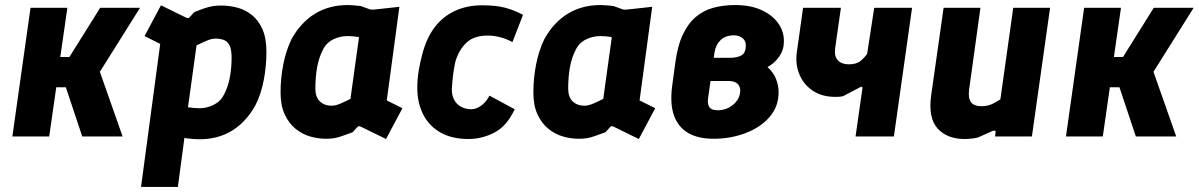

<svg xmlns="http://www.w3.org/2000/svg" viewBox="-20 -541 4751 761"><path d="M29 0 101 -510H247L219 -315H255L377 -510H535L363 -236L364 -290L466 0H306L241 -195H203L175 0Z M539 200 615 -367 553 -398 618 -520 718 -471Q728 -467 732 -473L750 -493Q775 -503 791.5 -508.5Q808 -514 822.5 -516.5Q837 -519 857 -519Q890 -519 921.5 -510.5Q953 -502 979 -481Q1005 -460 1020.5 -424.5Q1036 -389 1036 -335Q1036 -280 1025.5 -224Q1015 -168 992 -123Q955 -57 899.5 -23Q844 11 770 11Q759 11 747 10Q735 9 718 7L711 5L685 200ZM770 -112Q801 -112 828 -126Q855 -140 869 -168Q885 -200 891.5 -237Q898 -274 898 -312Q898 -343 890.5 -359.5Q883 -376 868.5 -382Q854 -388 834 -388Q821 -388 805 -382Q789 -376 759 -361L725 -116Q749 -112 770 -112Z M1271 9Q1241 9 1209.5 0Q1178 -9 1151.5 -30.5Q1125 -52 1108.5 -87.5Q1092 -123 1092 -175Q1092 -231 1103 -286.5Q1114 -342 1136 -387Q1173 -453 1229 -487Q1285 -521 1358 -521Q1369 -521 1381 -520Q1393 -519 1410 -517L1446 -504Q1452 -502 1462 -503L1563 -514L1513 -143L1575 -112L1510 10L1410 -39Q1400 -43 1396 -37L1378 -17Q1353 -8 1336.5 -2Q1320 4 1305.5 6.5Q1291 9 1271 9ZM1294 -122Q1303 -122 1312.5 -124.5Q1322 -127 1335.5 -133Q1349 -139 1369 -149L1403 -394Q1379 -398 1358 -398Q1327 -398 1300 -384.5Q1273 -371 1259 -342Q1243 -310 1236.5 -272Q1230 -234 1230 -190Q1230 -156 1248 -139Q1266 -122 1294 -122Z M1837 10Q1772 10 1726.5 -15.5Q1681 -41 1657.5 -87Q1634 -133 1634 -192Q1634 -227 1639.5 -260.5Q1645 -294 1654 -327Q1671 -392 1704 -434.5Q1737 -477 1784.5 -498.5Q1832 -520 1891 -520Q1947 -520 1983.5 -510Q2020 -500 2053 -482L2011 -374Q1992 -385 1966 -392.5Q1940 -400 1912 -400Q1859 -400 1829 -372Q1799 -344 1785 -297Q1780 -275 1776.5 -249Q1773 -223 1771 -191Q1770 -164 1780 -145.5Q1790 -127 1808 -117.5Q1826 -108 1848 -108Q1860 -108 1873 -114Q1886 -120 1898.5 -132Q1911 -144 1920 -162L2020 -108Q1989 -41 1939.5 -15.5Q1890 10 1837 10Z M2273 9Q2243 9 2211.5 0Q2180 -9 2153.5 -30.5Q2127 -52 2110.5 -87.5Q2094 -123 2094 -175Q2094 -231 2105 -286.5Q2116 -342 2138 -387Q2175 -453 2231 -487Q2287 -521 2360 -521Q2371 -521 2383 -520Q2395 -519 2412 -517L2448 -504Q2454 -502 2464 -503L2565 -514L2515 -143L2577 -112L2512 10L2412 -39Q2402 -43 2398 -37L2380 -17Q2355 -8 2338.5 -2Q2322 4 2307.5 6.5Q2293 9 2273 9ZM2296 -122Q2305 -122 2314.5 -124.5Q2324 -127 2337.5 -133Q2351 -139 2371 -149L2405 -394Q2381 -398 2360 -398Q2329 -398 2302 -384.5Q2275 -371 2261 -342Q2245 -310 2238.5 -272Q2232 -234 2232 -190Q2232 -156 2250 -139Q2268 -122 2296 -122Z M2808 9Q2747 9 2707.5 -14Q2668 -37 2651.5 -83Q2635 -129 2644 -199L2656 -288Q2665 -358 2686 -403Q2707 -448 2738 -474Q2769 -500 2808.5 -510.5Q2848 -521 2894 -521Q2955 -521 2998.5 -501Q3042 -481 3065 -448Q3088 -415 3087 -376Q3087 -344 3069 -317.5Q3051 -291 3022 -275Q3044 -256 3055 -230Q3066 -204 3066 -175Q3066 -118 3029.5 -76.5Q2993 -35 2934 -13Q2875 9 2808 9ZM2825 -104Q2860 -104 2887 -127Q2914 -150 2914 -184Q2913 -201 2901.5 -210.5Q2890 -220 2867 -220H2780L2795 -312H2874Q2903 -312 2919.5 -322Q2936 -332 2936 -359Q2937 -379 2923 -390Q2909 -401 2889 -401Q2856 -401 2836.5 -382.5Q2817 -364 2812 -333L2786 -148Q2784 -125 2793 -114.5Q2802 -104 2825 -104Z M3371 0 3398 -189Q3399 -197 3395 -197Q3391 -197 3381 -191L3322 -160Q3314 -158 3306 -157.5Q3298 -157 3291 -157Q3238 -157 3201.5 -181.5Q3165 -206 3148.5 -246Q3132 -286 3138 -332L3163 -510H3313L3290 -349Q3286 -318 3301 -302Q3316 -286 3344 -286Q3375 -286 3391.5 -300Q3408 -314 3417 -328L3445 -510H3595L3523 0Z M3803 10Q3734 10 3696 -32Q3658 -74 3671 -165L3720 -510H3866L3821 -185Q3817 -152 3828.5 -136Q3840 -120 3872 -120Q3884 -120 3896 -123Q3908 -126 3920 -132.5Q3932 -139 3945 -147L3996 -510H4142L4070 0H3924L3926 -16Q3927 -22 3922.5 -23Q3918 -24 3912 -21Q3898 -15 3884 -8.5Q3870 -2 3856 4Q3843 7 3830 8.5Q3817 10 3803 10Z M4205 0 4277 -510H4423L4395 -315H4431L4553 -510H4711L4539 -236L4540 -290L4642 0H4482L4417 -195H4379L4351 0Z"/></svg>

Font: Finlandica
Style: Italic
Weight: 400
Italic angle: -8°
Designer: Niklas Ekholm, Juho Hiilivirta, Jaakko Suomalainen
Foundry: Helsinki Type Studio
Version: Version 1.064